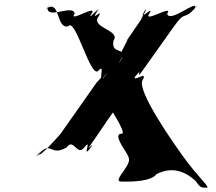

<svg xmlns="http://www.w3.org/2000/svg" viewBox="-20 -841 999 889"><path d="M829 -115C790 -169 611 -421 640 -470C670 -521 581 -449 609 -493C640 -541 574 -446 609 -490C647 -538 601 -459 640 -514C673 -560 752 -672 785 -718C843 -800 827 -740 885 -806C922 -848 851 -762 884 -808C888 -840 764 -732 754 -778C787 -824 640 -731 671 -778C700 -823 615 -736 648 -786C679 -833 613 -739 646 -785C681 -827 610 -720 640 -761C673 -807 535 -608 568 -654C584 -675 503 -539 536 -563C569 -609 510 -514 538 -563C576 -629 490 -582 506 -654C539 -700 403 -713 434 -761C466 -811 394 -735 429 -785C462 -831 394 -740 427 -786C457 -828 375 -733 404 -778C435 -825 293 -732 326 -778C317 -824 195 -746 200 -808C233 -854 167 -759 200 -805C260 -837 239 -707 296 -719C329 -765 400 -471 436 -514C471 -555 427 -442 465 -490C500 -534 435 -445 465 -493C493 -537 408 -432 436 -471L258 -218C266 -229 155 -98 159 -130C192 -176 123 -86 160 -128C217 -193 213 -113 289 -159C322 -205 336 -114 371 -159C408 -206 360 -108 394 -150C427 -196 366 -104 397 -151C429 -201 366 -123 402 -174C435 -220 473 -279 506 -325C556 -395 572 -439 544 -461C516 -461 510 -460 492 -433C472 -381 487 -345 487 -345C469 -372 571 -222 544 -222C520 -222 522 -201 554 -151C584 -104 588 -100 550 -46C514 4 529 0 563 0C591 0 681 -1 705 -35C773 -69 832 -52 885 -4C909 30 911 28 941 28C941 13 893 -26 829 -115Z"/></svg>

Font: Hussar Przerywany
Style: Regular
Weight: 400
Foundry: Cannot Into Space Fonts
Version: Version 0.982